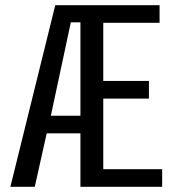

<svg xmlns="http://www.w3.org/2000/svg" viewBox="-20 -720 685 740"><path d="M290 -274V-634H253L176 -274ZM290 -206H160L114 0H20L193 -700H595V-632H378V-408H554V-340H378V-68H605V0H290Z"/></svg>

Font: Homenaje
Style: Regular
Weight: 400
Version: Version 1.002